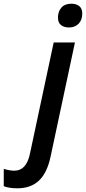

<svg xmlns="http://www.w3.org/2000/svg" viewBox="-148 -767 460 1027"><path d="M-55.2 240.2Q-99.1 240.2 -127.9 229V136.2Q-96.7 146 -70.8 146Q-6.8 146 12.2 55.2L139.2 -540H252.9L123 68.8Q104.5 157.2 60.8 198.7Q17.1 240.2 -55.2 240.2ZM162.1 -672.9Q162.1 -706.1 180.7 -726.6Q199.2 -747.1 233.9 -747.1Q260.3 -747.1 276.1 -734.1Q292 -721.2 292 -694.8Q292 -660.2 272.5 -640.1Q252.9 -620.1 221.2 -620.1Q195.3 -620.1 178.7 -632.6Q162.1 -645 162.1 -672.9Z"/></svg>

Font: Open Sans Semibold
Style: Italic
Weight: 600
Italic angle: -12°
Foundry: Ascender Corporation
Version: Version 1.10